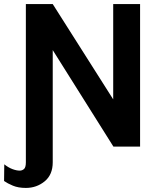

<svg xmlns="http://www.w3.org/2000/svg" viewBox="-76 -720 759 943"><path d="M21 118Q33 118 42 110Q51 102 51 77V-700H183L480 -232V-700H612V0H481L183 -474V77Q183 138 143.5 170.5Q104 203 51 203Q14 203 -12.5 192Q-39 181 -56 169L-55 87Q-35 103 -15 110.5Q5 118 21 118Z"/></svg>

Font: Panamera
Style: Bold
Weight: 700
Designer: Bastien Sozeau
Foundry: NBR — Bastien Sozeau
Version: Version 3.002; ttfautohint (v1.8.4.7-5d5b);gftools[0.9.33]